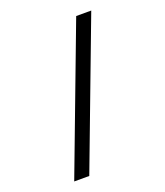

<svg xmlns="http://www.w3.org/2000/svg" viewBox="-160 -868 960 1114"><g transform="rotate(-20 320.0 -311.0)"><path d="M104 138 443 -760H536L197 138Z"/></g></svg>

Font: Writer Medium
Style: Regular
Weight: 500
Monospace: yes
Designer: Mike Abbink, Paul van der Laan, Pieter van Rosmalen
Foundry: Bold Monday
Version: Version 2.001 2020